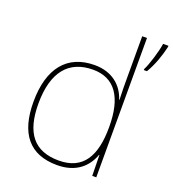

<svg xmlns="http://www.w3.org/2000/svg" viewBox="-139 -918 889 984"><g transform="rotate(20 305.5 -426.0)"><path d="M283 -41C388 -41 444 -97 468 -164H470L472 -51H494V-811H468V-594C468 -552 468 -510 470 -465H468C446 -535 387 -589 291 -589C141 -589 59 -488 59 -305C59 -134 131 -41 283 -41ZM611 -805V-811H582C576 -768 551 -687 535 -657V-651H552C580 -698 599 -753 611 -805ZM283 -66C149 -66 86 -145 86 -305C86 -478 159 -564 291 -564C410 -564 468 -477 468 -317V-314C468 -158 416 -66 283 -66Z"/></g></svg>

Font: Noto Sans Tamil UI Thin
Style: Regular
Weight: 100
Designer: Jelle Bosma - Monotype Design Team
Foundry: Monotype Imaging Inc.
Version: Version 2.004